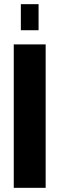

<svg xmlns="http://www.w3.org/2000/svg" viewBox="-20 -901 285 921"><path d="M46 0V-688H199V0ZM80 -756V-881H165V-756Z"/></svg>

Font: Archivo ExtraCondensed ExtraBold
Style: Regular
Weight: 800
Width: 2
Designer: Hector Gatti
Foundry: Omnibus-Type
Version: Version 2.001